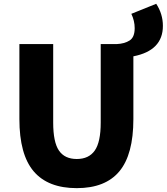

<svg xmlns="http://www.w3.org/2000/svg" viewBox="-20 -976 877 1010"><path d="M670.9 -903.3 801.8 -956.1Q836.9 -902.3 836.9 -839.8Q836.9 -710 681.6 -679.7V-349.6Q681.6 -163.1 607.9 -74.7Q534.2 13.7 383.8 13.7Q232.4 13.7 157.2 -74.7Q82 -163.1 82 -349.6V-744.1H259.8V-331.1Q259.8 -228.5 290 -184.1Q320.3 -139.6 383.8 -139.6Q447.3 -139.6 478.5 -184.1Q509.8 -228.5 509.8 -331.1V-744.1H593.8Q635.7 -746.1 662.1 -763.2Q688.5 -780.3 688.5 -828.1Q688.5 -866.2 670.9 -903.3Z"/></svg>

Font: Gen Shin Gothic Heavy
Style: Bold
Weight: 900
Designer: [Source Han Sans]
Ryoko NISHIZUKA  (kana & ideographs); Paul D. Hunt (Latin, Greek & Cyrillic); Wenlong ZHANG  (bopomofo
Version: Version 1.002.20150607